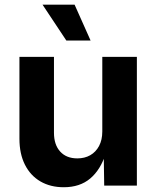

<svg xmlns="http://www.w3.org/2000/svg" viewBox="-20 -787 663 814"><path d="M250.3 6.8Q193.8 6.8 151.4 -17.8Q109 -42.5 85.7 -88.7Q62.4 -134.9 62.4 -198.7V-545.9H208.8V-224.2Q208.8 -173.3 235.2 -144.4Q261.5 -115.5 307.8 -115.5Q339 -115.5 362.7 -129Q386.5 -142.6 400.1 -168.3Q413.7 -194 413.7 -229.8V-545.9H560.3V0H421.8L419.7 -136.3H428.3Q406.6 -67.5 362.6 -30.3Q318.6 6.8 250.3 6.8ZM261.3 -615.1 160.4 -767.1H296.3L364.1 -615.1Z"/></svg>

Font: Inter Variable LoSnoCo
Style: Regular
Weight: 400
Designer: Rasmus Andersson
Foundry: rsms
Version: Version 4.000;git-a52131595; featfreeze: case,dlig,ss01,ss02